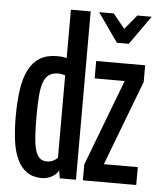

<svg xmlns="http://www.w3.org/2000/svg" viewBox="-51 -734 652 784"><g transform="rotate(5 275.0 -342.5)"><path d="M529.8 -421.9 397 -73.2H536.1V0H317.4V-64.9L452.1 -418.9H329.1V-490.2H529.8ZM21.5 -234.9Q21.5 -297.4 28.6 -345.9Q35.6 -394.5 52.7 -428Q69.8 -461.4 98.1 -478.8Q126.5 -496.1 168.5 -496.1Q181.6 -496.1 190.9 -494.9Q200.2 -493.7 208 -491.7V-689.9H289.1V0H222.7L217.3 -31.7Q211.9 -21.5 203.6 -14.4Q195.3 -7.3 185.8 -2.9Q176.3 1.5 167 3.4Q157.7 5.4 150.4 5.4Q112.8 5.4 88.1 -11.7Q63.5 -28.8 48.6 -60.1Q33.7 -91.3 27.6 -135.7Q21.5 -180.2 21.5 -234.9ZM106 -240.2Q106 -195.8 108.2 -162.6Q110.4 -129.4 116.5 -107.4Q122.6 -85.4 134 -74.7Q145.5 -64 164.6 -64Q177.7 -64 188.7 -69.3Q199.7 -74.7 208 -82.5V-420.4Q202.1 -422.9 194.6 -424.3Q187 -425.8 179.7 -425.8Q155.3 -425.8 140.6 -414.8Q126 -403.8 118.4 -380.9Q110.8 -357.9 108.4 -323Q106 -288.1 106 -240.2ZM406.7 -571.8 323.7 -689.9H383.8L431.6 -630.9L480.5 -689.9H539.1L455.6 -571.8Z"/></g></svg>

Font: Code New Roman
Style: Regular
Weight: 400
Monospace: yes
Designer: Sam Radian
Foundry: Code New Roman
Version: Version 2.00 November 29, 2014